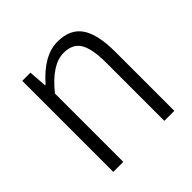

<svg xmlns="http://www.w3.org/2000/svg" viewBox="-148 -670 795 795"><g transform="rotate(-45 250.0 -272.5)"><path d="M78.1 0V-533.2H126L131.8 -454.1H135.7Q214.8 -544.9 295.9 -544.9Q369.1 -544.9 402.3 -496.6Q435.5 -448.2 435.5 -346.7V0H377V-340.8Q377 -420.9 355.5 -457.5Q334 -494.1 281.2 -494.1Q211.9 -494.1 136.7 -400.4V0Z"/></g></svg>

Font: GenEi Gothic M Light
Style: Regular
Weight: 300
Designer: o_tamon (Modified); [Source Han Sans]
Ryoko NISHIZUKA  (kana & ideographs); Paul D. Hunt (Latin, Greek & Cyrillic); Wenl
Version: Version 1.1a;Original Version 1.004